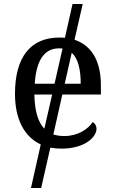

<svg xmlns="http://www.w3.org/2000/svg" viewBox="-20 -734 575 961"><path d="M135 207H186L232 5C249 8 267 10 287 10C406 10 463 -49 463 -89C463 -106 453 -119 444 -123C420 -87 370 -53 301 -53C281 -53 263 -56 247 -61L292 -261H485V-307C485 -431 437 -507 353 -535L394 -714H343L305 -545C296 -546 287 -546 277 -546C135 -546 55 -451 55 -264C55 -137 102 -49 184 -11ZM154 -315C161 -430 201 -492 275 -492C281 -492 287 -492 293 -491L253 -315ZM384 -315H304L339 -470C371 -441 384 -386 384 -315ZM152 -261H241L202 -90C170 -123 154 -178 152 -261Z"/></svg>

Font: Noto Serif
Style: Regular
Weight: 400
Designer: Monotype Design Team
Foundry: Monotype Imaging Inc.
Version: Version 2.015